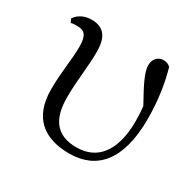

<svg xmlns="http://www.w3.org/2000/svg" viewBox="-125 -667 832 818"><g transform="rotate(30 291.0 -258.0)"><path d="M308 15C441 15 525 -74 525 -280C525 -369 512 -451 493 -517C485 -526 473 -531 458 -531C432 -531 412 -510 412 -481C412 -450 429 -411 481 -318C484 -292 485 -269 485 -246C485 -92 419 -23 322 -23C224 -23 181 -80 181 -188C181 -275 194 -342 194 -420C194 -487 170 -527 108 -527C72 -527 45 -513 28 -488L36 -470C44 -473 54 -473 65 -473C106 -473 119 -455 119 -398C119 -341 105 -267 105 -184C105 -45 184 15 308 15Z"/></g></svg>

Font: Noto Serif CJK KR
Style: Regular
Weight: 400
Designer: Ryoko NISHIZUKA 西塚涼子 (kana & ideographs); Frank Grießhammer (Latin, Greek & Cyrillic); Wenlong ZHANG 张文龙 (bopomofo); San
Foundry: Adobe
Version: Version 2.001;hotconv 1.1.0;makeotfexe 2.6.0